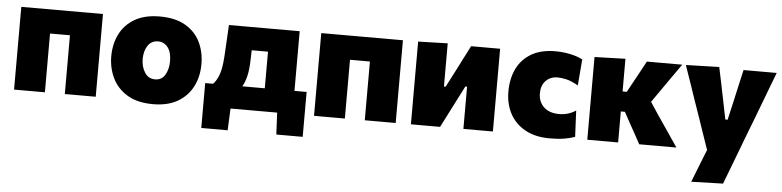

<svg xmlns="http://www.w3.org/2000/svg" viewBox="-44 -738 4712 1157"><g transform="rotate(5 2312.0 -159.5)"><path d="M46 0V-500.5H540V0H353V-355.5H232.5V0Z M887.5 14.5Q791.5 14.5 730.8 -22.8Q670 -60 641 -120.5Q612 -181 612 -251Q612 -326 642 -385.8Q672 -445.5 732.2 -480.5Q792.5 -515.5 883.5 -515.5Q977 -515.5 1037.8 -480.2Q1098.5 -445 1128 -385Q1157.5 -325 1157.5 -251Q1157.5 -175 1126.5 -114.8Q1095.5 -54.5 1035.5 -20Q975.5 14.5 887.5 14.5ZM887 -135.5Q928 -135.5 947.8 -170.5Q967.5 -205.5 967.5 -251Q967.5 -306.5 944.8 -335.8Q922 -365 886 -365Q845.5 -365 823.8 -332.5Q802 -300 802 -251Q802 -205.5 823.8 -170.5Q845.5 -135.5 887 -135.5Z M1190 132V-139.5H1237Q1253.5 -153 1270 -191.8Q1286.5 -230.5 1291.5 -311.5Q1294.5 -362 1297 -408.5Q1299.5 -454.5 1302 -500.5H1730V-139.5H1803.5V132H1644L1637.5 0H1355.5L1349.5 132ZM1449.5 -285Q1446 -192.5 1414.5 -139.5H1550.5V-361H1452Q1451.5 -342.5 1451 -323.5Q1450 -304.5 1449.5 -285Z M1860.5 0V-500.5H2354.5V0H2167.5V-355.5H2047V0Z M2446.5 0V-500.5L2625 -505.5V-244.5H2635.5L2693 -356Q2711.5 -392 2730 -428.5Q2748.5 -465 2767 -500.5H2942.5V0H2764V-255.5H2753.5L2697.5 -146Q2679 -109.5 2660.2 -72.8Q2641.5 -36 2623 0Z M3287 11.5Q3199.5 11.5 3138.8 -22Q3078 -55.5 3046.2 -114Q3014.5 -172.5 3014.5 -249Q3014.5 -325.5 3043.2 -385.5Q3072 -445.5 3130.2 -480Q3188.5 -514.5 3277 -514.5Q3322 -514.5 3366 -505.2Q3410 -496 3441 -479.5L3428 -321Q3385 -345.5 3354.5 -352Q3324 -358.5 3304 -358.5Q3259 -358.5 3231.8 -330.2Q3204.5 -302 3204.5 -254.5Q3204.5 -203 3237.8 -171.2Q3271 -139.5 3331.5 -139.5Q3386 -139.5 3431.5 -169.5L3439 -11Q3412 -1 3375.5 5.2Q3339 11.5 3287 11.5Z M3513.5 0V-500.5L3700 -506V-308.5H3725.5L3762.5 -376.5Q3779.5 -407.5 3796.5 -438.5Q3813 -469.5 3830 -500.5H4044Q4011.5 -454.5 3980 -409.5Q3948.5 -364 3916.5 -318.5L3876.5 -261L3926 -186Q3957.5 -139.5 3989.5 -93Q4021.5 -46 4052.5 0H3827.5Q3811.5 -29 3796 -58Q3780 -86.5 3764.5 -114.5L3724.5 -187.5H3700V0Z M4159.5 197.5Q4178.5 149 4198.5 98.2Q4218.5 47.5 4238 -1.5Q4221.5 -49 4205 -96.8Q4188.5 -144.5 4173 -190.5L4141.5 -281Q4123.5 -334.5 4104 -391Q4084.5 -447 4066 -500.5L4267.5 -506Q4277.5 -457 4287.5 -410.5Q4297 -364 4307 -315L4331.5 -194H4345.5L4373 -314.5Q4383.5 -362 4393.8 -407.8Q4404 -453.5 4415 -500.5H4615.5Q4600 -460.5 4586 -423Q4571.5 -385 4554.5 -340Q4537 -294.5 4513.5 -232L4459.5 -91.5Q4423.5 4 4397.8 71Q4372 138 4351.5 192Z"/></g></svg>

Font: Heraclito ExtraBold
Style: Regular
Weight: 800
Designer: Kostas Bartsokas (font) & Cristiano Sobral (main changes)
Foundry: Kostas Bartsokas (font) & Cristiano Sobral (main changes)
Version: Version 1.00;July 8, 2020;FontCreator 13.0.0.2655 64-bit